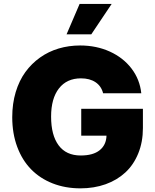

<svg xmlns="http://www.w3.org/2000/svg" viewBox="-20 -975 813 1004"><path d="M519.2 -487.2Q509.9 -524.5 479.8 -544.9Q449.6 -565.3 403.4 -565.3Q329.2 -565.3 288.2 -512.6Q247.2 -459.9 247.2 -365.1Q247.2 -268.1 286.6 -215Q326 -161.9 402 -161.9Q467 -161.9 501.2 -189.5Q535.5 -217 536.9 -265.6H404.8V-406.2H727.3V-305.4Q727.3 -232.2 702.9 -172.6Q678.6 -112.9 635.3 -73Q592 -33 532 -11.5Q471.9 9.9 400.6 9.9Q321.4 9.9 255.3 -16Q189.3 -41.9 142.6 -89.7Q95.9 -137.4 70 -207.2Q44 -277 44 -362.2Q44 -432.9 62.1 -493.3Q80.3 -553.6 112.7 -598.2Q145.2 -642.8 189.5 -674.2Q233.7 -705.6 286.9 -721.4Q340.2 -737.2 399.1 -737.2Q484 -737.2 554.3 -705.3Q624.6 -673.3 668 -616.3Q711.3 -559.3 718.8 -487.2ZM328.1 -795.5 396.3 -954.5H563.9L457.4 -795.5Z"/></svg>

Font: Karasuma Gothic
Style: Black
Weight: 900
Designer: Rasmus Andersson / Ryoko Nishizuka
Foundry: Genbu
Version: Version 1.00